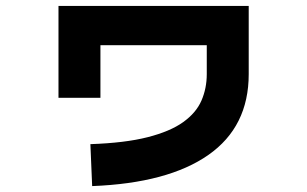

<svg xmlns="http://www.w3.org/2000/svg" viewBox="-20 -592 1040 650"><path d="M292 38 286 -104Q403 -108 479.5 -127.5Q556 -147 600 -178.5Q644 -210 662 -251.5Q680 -293 680 -341V-439H320V-261H178V-572H822V-341Q822 -163 685.5 -67.5Q549 28 292 38Z"/></svg>

Font: Murecho ExtraBold
Style: Regular
Weight: 800
Designer: Neil Summerour
Foundry: Positype
Version: Version 1.010; ttfautohint (v1.8.3)